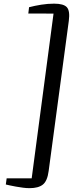

<svg xmlns="http://www.w3.org/2000/svg" viewBox="-20 -858 432 1024"><path d="M268.5 -838.5Q319.5 -838.5 336.8 -819.2Q354 -800 347 -747L239.5 54Q232.5 107.5 208.5 126.5Q184.5 145.5 137.5 145.5Q121 145.5 102 143Q83 140.5 64.8 137.2Q46.5 134 32.2 130.8Q18 127.5 11 126L15.5 93H149L265.5 -785.5L131 -786L135 -819.5Q165.5 -827.5 200 -833Q234.5 -838.5 268.5 -838.5Z"/></svg>

Font: Merriweather 72pt
Style: Italic
Weight: 400
Italic angle: -7.8°
Version: Version 2.101